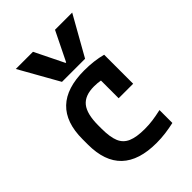

<svg xmlns="http://www.w3.org/2000/svg" viewBox="-231 -896 1011 1011"><g transform="rotate(-45 275.0 -390.0)"><path d="M77 -790H205L285 -627H289L369 -790H497L373 -570H201ZM326 10Q64 10 64 -240V-280Q64 -530 326 -530Q399 -530 459 -514V-298H351V-498L401 -417Q379 -425 353.5 -429.5Q328 -434 303 -434Q235 -434 204.5 -396Q174 -358 174 -273V-248Q174 -186 188.5 -151Q203 -116 238 -101Q273 -86 334 -86Q366 -86 394.5 -90Q423 -94 459 -102V-6Q428 1 394.5 5.5Q361 10 326 10Z"/></g></svg>

Font: M PLUS Code Latin SemiExpanded Medium
Style: Regular
Weight: 500
Width: 6
Designer: Coji Morishita
Foundry: UNDERFOREST DESIGN
Version: Version 1.002; ttfautohint (v1.8.3)